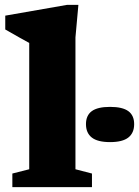

<svg xmlns="http://www.w3.org/2000/svg" viewBox="-20 -765 568 785"><path d="M288.5 -73 356 -55.5V0H30.5V-55.5L99.5 -73V-589.5Q89.5 -595 60 -611.2Q30.5 -627.5 1.5 -644.5V-701L253.5 -745H300.5L288.5 -612ZM430 -184Q379 -184 355.2 -202.8Q331.5 -221.5 331.5 -257.5Q331.5 -293 355.2 -310.5Q379 -328 430 -328Q481 -328 504.8 -310.5Q528.5 -293 528.5 -257.5Q528.5 -221.5 504.8 -202.8Q481 -184 430 -184Z"/></svg>

Font: Newsreader 6pt
Style: Bold
Weight: 700
Designer: Hugues Gentile
Foundry: Production Type
Version: Version 1.003; ttfautohint (v1.8.3)